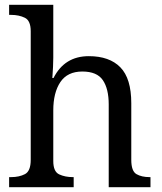

<svg xmlns="http://www.w3.org/2000/svg" viewBox="-20 -780 675 800"><path d="M18 0V-42H26Q60 -42 84 -54.5Q108 -67 108 -114V-650Q108 -694 83.5 -706Q59 -718 26 -718H18V-760H202V-540Q202 -522 201 -502.5Q200 -483 199 -469Q198 -455 198 -455H203Q249 -546 350 -546Q436 -546 481.5 -499.5Q527 -453 527 -350V-114Q527 -67 548.5 -54.5Q570 -42 604 -42H607V0H433V-345Q433 -410 408.5 -446Q384 -482 323 -482Q261 -482 231.5 -438Q202 -394 202 -320V-109Q202 -65 226.5 -53.5Q251 -42 284 -42H287V0Z"/></svg>

Font: NotoSerif-Regular
Style: Regular
Weight: 400
Designer: Monotype Design Team
Foundry: Monotype Imaging Inc.
Version: Version 2.007; ttfautohint (v1.8) -l 8 -r 50 -G 200 -x 14 -D